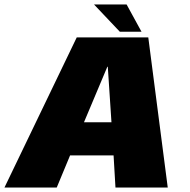

<svg xmlns="http://www.w3.org/2000/svg" viewBox="-46 -843 852 863"><path d="M-26 0H209L269 -144.5H464.5L473 0H708L620.5 -675H299ZM331.5 -293.5 436.5 -543H438.5L455 -293.5ZM492.5 -700.5H590L523 -823H376.5Z"/></svg>

Font: Anybody UltraCondensed Thin Black
Style: Italic
Weight: 900
Italic angle: -10°
Version: Version 1.111